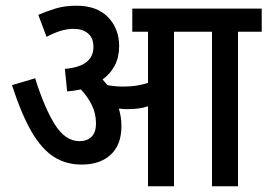

<svg xmlns="http://www.w3.org/2000/svg" viewBox="-20 -652 936 672"><path d="M405 -211Q405 -145 367.5 -110.5Q330 -76 266 -76Q211 -76 168.5 -103Q126 -130 90.5 -191Q55 -252 22 -354L103 -378Q136 -273 172.5 -215.5Q209 -158 258 -158Q285 -158 300.5 -173.5Q316 -189 316 -220Q316 -255 301 -285Q286 -315 263 -339Q240 -334 215 -332L207 -411Q307 -419 307 -488Q307 -519 288 -535Q269 -551 238 -551Q214 -551 190.5 -543.5Q167 -536 143 -523L114 -600Q144 -613 175.5 -622.5Q207 -632 248 -632Q319 -632 358 -592Q397 -552 397 -490Q397 -452 381.5 -422.5Q366 -393 339 -374Q348 -364 356 -354Q383 -349 413 -349Q460 -349 498 -362V-541H443V-622H896V-541H813V0H722V-541H589V0H498V-280Q480 -274 462 -272Q444 -270 424 -270Q412 -270 396 -272Q400 -258 402.5 -243Q405 -228 405 -211Z"/></svg>

Font: Noto Sans Devanagari UI Condensed Medium
Style: Regular
Weight: 500
Width: 3
Designer: Jelle Bosma - Monotype Design Team
Foundry: Monotype Imaging Inc.
Version: Version 2.003